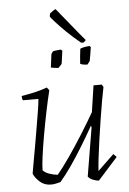

<svg xmlns="http://www.w3.org/2000/svg" viewBox="-57 -873 621 924"><g transform="rotate(-5 253.0 -411.0)"><path d="M152 8Q120 8 98 -12Q76 -32 68 -52Q71 -72 78 -109Q85 -146 92.5 -190Q100 -234 107.5 -277.5Q115 -321 120.5 -356Q126 -391 127 -408H52Q48 -416 48 -429Q74 -433 108.5 -440.5Q143 -448 172 -459L183 -445Q172 -401 160.5 -345Q149 -289 139 -232.5Q129 -176 123 -131Q117 -86 117 -64Q128 -52 148 -45Q168 -38 188 -36Q214 -67 247 -114.5Q280 -162 314 -216Q348 -270 378 -322L397 -450H437L444 -438Q439 -414 431.5 -372.5Q424 -331 416.5 -282Q409 -233 402 -185Q395 -137 390.5 -97.5Q386 -58 385 -37L463 -112L478 -97L383 9Q372 9 355.5 2.5Q339 -4 331 -15L370 -249L368 -258Q342 -212 312.5 -163.5Q283 -115 253.5 -72.5Q224 -30 198 0Q187 3 175 5.5Q163 8 152 8ZM342 -559Q343 -576 345 -596.5Q347 -617 349 -631Q367 -639 395 -640L400 -634Q397 -614 393.5 -593Q390 -572 389 -568Q386 -565 382.5 -559.5Q379 -554 376 -552Q371 -552 359.5 -553.5Q348 -555 342 -559ZM200 -553 208 -616Q209 -619 212 -623.5Q215 -628 217 -630Q222 -632 234 -633Q246 -634 255 -635L262 -629Q261 -622 259 -608Q257 -594 255.5 -581.5Q254 -569 253 -566Q250 -563 244.5 -556.5Q239 -550 236 -548Q230 -548 217.5 -550Q205 -552 200 -553ZM367 -659 355 -660Q317 -691 286 -721.5Q255 -752 236 -773.5Q217 -795 216 -798L219 -813Q239 -829 247 -831L252 -825L348 -707L379 -670Z"/></g></svg>

Font: Labrada Lght
Style: Italic
Weight: 300
Italic angle: -7°
Designer: Mercedes Jáuregui
Foundry: Omnibus-Type Team
Version: Version 1.000; ttfautohint (v1.8.4.7-5d5b)